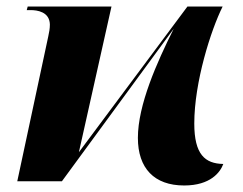

<svg xmlns="http://www.w3.org/2000/svg" viewBox="-20 -556 744 589"><path d="M545 13C626 13 656 -28 665 -53C609 -54 576 -82 576 -177C576 -304 627 -464 663 -536H555L222 -89L322 -536H65L62 -525H74C94 -525 132 -520 133 -481C133 -469 131 -457 128 -444L33 0H170L513 -468C461 -364 403 -234 403 -133C403 -40 453 13 545 13Z"/></svg>

Font: Noto Serif Display ExtraBold
Style: Italic
Weight: 800
Italic angle: -12°
Designer: Monotype Design Team
Foundry: Monotype Imaging Inc.
Version: Version 2.009